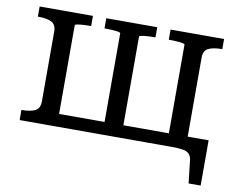

<svg xmlns="http://www.w3.org/2000/svg" viewBox="-76 -638 1112 894"><g transform="rotate(10 480.0 -191.5)"><path d="M129 -433Q129 -467 106.5 -478Q84 -489 45 -489H42V-537H294V-489H290Q276 -489 259 -488Q242 -487 230 -485Q218 -483 218 -479V0H42V-48H45Q84 -48 106.5 -59Q129 -70 129 -104ZM737 -479Q737 -483 725 -485Q713 -487 696 -488Q679 -489 665 -489H661V-537H914V-489H911Q872 -489 849 -478Q826 -467 826 -433V-15H737ZM717 0V-60H925V154H868L856 48Q854 28 844 17.5Q834 7 814.5 3.5Q795 0 763 0ZM173 0V-60H793V0ZM357 -489V-537H598V-489H594Q580 -489 563 -488Q546 -487 534 -485Q522 -483 522 -479V0H433V-479Q433 -483 421 -485Q409 -487 392 -488Q375 -489 361 -489Z"/></g></svg>

Font: Roboto Serif
Style: Regular
Weight: 400
Designer: Greg Gazdowicz
Foundry: Commercial Type
Version: Version 1.008